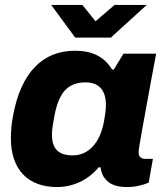

<svg xmlns="http://www.w3.org/2000/svg" viewBox="-20 -744 670 776"><path d="M573 -724H443L366 -658L313 -724H187L284 -592H428ZM210 12C275 12 336 -16 379 -68H386C389 -50 394 -34 404 -23C422 2 453 12 493 12C527 12 559 4 581 -6L598 -102H567C551 -102 540 -110 540 -129C540 -144 565 -277 587 -398L611 -527H479L440 -463H433C401 -516 351 -539 283 -539C155 -539 64 -454 32 -272C26 -240 24 -211 24 -185C24 -57 95 12 210 12ZM274 -116C214 -116 190 -145 190 -200C190 -213 191 -229 201 -281C218 -366 251 -411 326 -411C383 -411 408 -376 408 -320C408 -306 407 -291 400 -252C385 -170 340 -116 274 -116Z"/></svg>

Font: Archivo ExtraBold
Style: Italic
Weight: 800
Italic angle: -10°
Designer: Hector Gatti
Foundry: Omnibus-Type
Version: Version 2.001